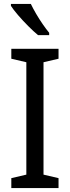

<svg xmlns="http://www.w3.org/2000/svg" viewBox="-20 -964 358 984"><path d="M280 0H38V-51L115 -69V-645L38 -663V-714H280V-663L203 -645V-69L280 -51ZM138 -944Q149 -921 165 -893.5Q181 -866 199 -840Q217 -814 232 -796V-784H175Q153 -802 125 -830Q97 -858 72.5 -886.5Q48 -915 36 -934V-944Z"/></svg>

Font: Noto Sans Gurmukhi SemiCondensed
Style: Regular
Weight: 400
Width: 4
Designer: Jelle Bosma - Monotype Design Team
Foundry: Monotype Imaging Inc.
Version: Version 2.004; ttfautohint (v1.8.4.7-5d5b)